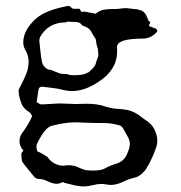

<svg xmlns="http://www.w3.org/2000/svg" viewBox="-20 -475 626 665"><path d="M300.3 115.7Q330.1 115.7 342.3 108.9Q361.8 97.7 383.3 91.8Q408.7 83.5 419.2 60.5Q429.7 37.6 429.7 23.9Q429.7 11.7 423.8 1L405.8 -31.2Q402.3 -37.1 396.5 -40Q367.7 -48.8 340.8 -48.8Q301.3 -48.8 265.1 -50.3Q254.4 -51.3 243.2 -51.3Q215.8 -51.3 188 -45.9L159.7 -39.6Q134.8 -33.7 106.9 25.9Q106.4 34.7 106.4 36.6Q106.4 38.1 108.9 48.8Q125.5 55.7 144.5 68.8Q164.6 98.1 200.2 99.1Q209.5 97.2 218.3 97.2Q238.3 97.2 257.3 107.4Q273.4 114.3 283.9 115Q294.4 115.7 300.3 115.7ZM239.7 -214.4Q268.6 -215.3 277.8 -220.7Q283.2 -223.6 286.4 -224.6Q289.6 -225.6 292.5 -230Q312.5 -247.1 312.5 -259.3Q316.9 -269.5 320.8 -282.7Q320.8 -286.6 319.8 -296.1Q318.8 -305.7 318.8 -306.6Q313.5 -320.8 311.5 -339.8Q300.8 -356 294.7 -367.4Q288.6 -378.9 268.1 -385.3Q263.2 -387.2 260.3 -392.6Q252 -398.9 241.7 -398.9Q224.6 -398.9 214.8 -400.4Q211.4 -397.9 207.5 -397.5Q147 -397.5 118.2 -345.7Q116.2 -338.9 116.2 -333Q116.2 -328.6 117.2 -324.7Q123 -260.7 128.4 -251.5Q139.6 -232.9 156.7 -232.9Q186.5 -219.7 195.6 -219Q204.6 -218.3 211.4 -218.3Q216.8 -218.3 218.8 -215.8Q228.5 -214.4 239.7 -214.4ZM269.5 170.9Q247.1 169.9 225.1 163.6Q216.3 161.1 207 159.2Q204.6 158.7 202.4 157.7Q200.2 156.7 199 156.2Q197.8 155.8 196.8 155.8Q185.5 161.6 175.8 161.6Q163.6 161.6 145 152.8Q129.4 145 112.3 144.5Q104.5 144.5 97.2 135.7Q65.9 98.1 57.1 85.4Q54.7 80.1 53.7 56.2L61 46.4Q47.4 31.2 47.4 13.2Q47.9 -4.4 59.6 -18.1Q77.6 -42.5 90.3 -70.3Q90.3 -70.8 90.8 -70.8Q90.8 -73.7 89.8 -75.7Q86.4 -83.5 81.1 -86.9Q61 -98.6 54.2 -116.7Q44.4 -142.6 44.4 -162.1Q44.4 -164.6 54.2 -183.1Q64 -201.7 71.5 -220.9Q79.1 -240.2 79.1 -262.2Q79.1 -283.2 66.9 -303.7Q60.5 -315.4 60.5 -327.6Q60.5 -371.6 106.4 -412.1Q139.6 -440.4 216.3 -454.6Q222.7 -454.6 229 -446.8Q231.4 -444.3 243.7 -444.3L249.5 -444.8Q252.9 -444.8 255.9 -444.3L261.7 -434.1L274.4 -434.6Q302.2 -429.7 304.9 -428.7Q307.6 -427.7 311.5 -427.7Q326.2 -439.5 341.3 -441.7Q356.4 -443.8 377 -443.8Q388.7 -443.8 397.7 -445.3Q406.7 -446.8 415 -446.8Q421.9 -446.8 429 -445.6Q436 -444.3 444.3 -443.8Q456.1 -443.4 467 -439.7Q478 -436 485.4 -423.8L495.6 -401.4Q500 -400.9 500 -397.5Q500 -394.5 496.6 -389.2L496.1 -384.8L520.5 -375.5Q524.9 -370.6 524.9 -367.7L524.4 -365.7Q503.9 -341.3 474.1 -341.3Q385.3 -341.3 385.3 -312L385.7 -297.4Q385.7 -233.4 321.8 -191.9Q273.9 -159.7 230.5 -159.7Q212.4 -159.7 194.6 -164.6Q176.8 -169.4 126 -174.8Q113.8 -174.8 112.8 -160.6Q111.3 -148.4 108.9 -134.8L106.9 -121.1Q108.9 -120.1 111.6 -118.4Q114.3 -116.7 117.7 -115Q121.1 -113.3 124.5 -113.3Q141.6 -113.8 159.2 -115.2Q174.8 -116.7 190.4 -116.7Q202.6 -116.7 215.6 -115.7Q228.5 -114.7 242.2 -114.7Q251.5 -114.7 260.5 -115.2Q269.5 -115.7 277.8 -115.7Q318.8 -115.7 345.2 -106Q367.7 -98.6 392.1 -97.7Q407.7 -96.7 422.9 -93.8Q448.7 -87.4 470.2 -69.3Q476.6 -64 482.9 -60.1Q506.3 -45.9 515.6 -25.1Q524.9 -4.4 524.9 11.7Q524.9 22 522 32.2Q508.8 72.8 486.8 108.9Q480 119.6 469 128.7Q458 137.7 446.3 140.1Q428.7 144 412.1 151.9Q384.8 165.5 365.2 165.5Q356.4 165.5 347.9 163.8Q339.4 162.1 331.1 162.1Q317.4 162.1 301.5 166.3Q285.6 170.4 269.5 170.9Z"/></svg>

Font: X Typewriter
Style: Regular
Weight: 400
Monospace: yes
Designer: GGBot
Version: 0.50